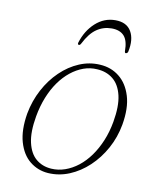

<svg xmlns="http://www.w3.org/2000/svg" viewBox="-76 -703 630 770"><g transform="rotate(10 239.0 -317.5)"><path d="M303 -456.5Q348 -454 381.2 -427.5Q414.5 -401 429.2 -352.8Q444 -304.5 432 -235.5Q422.5 -182.5 397.5 -137Q372.5 -91.5 336.8 -58Q301 -24.5 258.8 -7Q216.5 10.5 171.5 7.5Q129.5 4.5 97.2 -21.5Q65 -47.5 51 -96Q37 -144.5 48.5 -213Q58.5 -266.5 82.8 -312Q107 -357.5 141.8 -391Q176.5 -424.5 218 -442Q259.5 -459.5 303 -456.5ZM181 -12Q210 -10 237.8 -19.8Q265.5 -29.5 290.8 -49.2Q316 -69 336.5 -97.5Q357 -126 372 -162Q387 -198 394.5 -240.5Q406 -306 396 -348.5Q386 -391 359.2 -412.8Q332.5 -434.5 294 -436.5Q265.5 -438.5 238.5 -428.8Q211.5 -419 187 -399.5Q162.5 -380 142.2 -351.5Q122 -323 107.5 -286.8Q93 -250.5 85.5 -208Q74 -142.5 83.8 -100Q93.5 -57.5 119 -36Q144.5 -14.5 181 -12ZM323 -608Q289.5 -608 262.2 -589.2Q235 -570.5 213 -527Q209.5 -520 204.5 -520Q202.5 -520 201 -522Q199.5 -524 200.5 -528Q216 -579 251.2 -611Q286.5 -643 332 -643Q378 -643 396.8 -611Q415.5 -579 404.5 -528Q403.5 -524 400.8 -522Q398 -520 395.5 -520Q391.5 -520 391 -527Q391 -570.5 373.8 -589.2Q356.5 -608 323 -608Z"/></g></svg>

Font: Fraunces Thin
Style: Italic
Weight: 250
Italic angle: -16°
Version: Version 1.000;[b76b70a41]